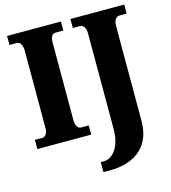

<svg xmlns="http://www.w3.org/2000/svg" viewBox="-135 -822 1043 1171"><g transform="rotate(-15 386.5 -237.0)"><path d="M19 0H359V-58H310C293 -58 277 -76 277 -110V-600C277 -641 289 -657 310 -657H359V-714H19V-657H66C81 -657 100 -641 100 -601V-109C100 -73 81 -58 66 -58H19ZM372 240H417C544 240 677 181 677 0V-601C677 -641 696 -657 712 -657H759V-714H419V-657H467C480 -657 500 -641 500 -603V1C500 131 436 177 394 177H372Z"/></g></svg>

Font: Noto Serif Bengali Condensed Black
Style: Regular
Weight: 900
Width: 3
Designer: Juan Bruce, Universal Thirst, Indian Type Foundry and the Monotype Design Team.
Foundry: Monotype Imaging Inc.
Version: Version 2.003